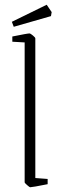

<svg xmlns="http://www.w3.org/2000/svg" viewBox="-20 -780 256 810"><path d="M84 -11V-601L32 -604V-626Q96 -639 105 -639Q108 -639 118.5 -630.5Q129 -622 129 -618V-29L181 -25V-3Q116 10 107 10Q105 10 94.5 1Q84 -8 84 -11ZM30 -688 177 -760 198 -729 195 -712 38 -667Z"/></svg>

Font: Grenze ExtraLight
Style: Regular
Weight: 275
Designer: Renata Polastri
Foundry: Omnibus-Type
Version: Version 1.002; ttfautohint (v1.8)